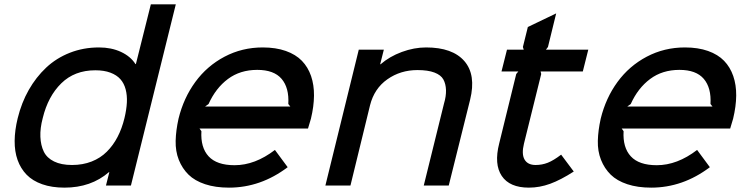

<svg xmlns="http://www.w3.org/2000/svg" viewBox="-20 -860 3465 890"><path d="M557.1 -313Q566.4 -352.1 568.1 -384.8Q569.8 -417.5 562.5 -445.6Q555.2 -473.6 538.1 -492.9Q521 -512.2 491.7 -523.2Q462.4 -534.2 421.9 -534.2Q325.7 -534.2 264.2 -473.9Q202.6 -413.6 178.2 -313Q165.5 -265.6 167.2 -225.8Q168.9 -186 183.1 -157Q197.3 -127.9 230.5 -111.6Q263.7 -95.2 314 -95.2Q363.8 -95.2 404.8 -111.3Q445.8 -127.4 475.3 -157Q504.9 -186.5 525.1 -225.6Q545.4 -264.6 557.1 -313ZM794.9 -839.8 586.9 0H471.2L486.8 -62H484.9Q401.9 9.8 278.8 9.8Q220.2 9.8 175.8 -5.9Q131.3 -21.5 103.5 -50Q75.7 -78.6 61.5 -118.4Q47.4 -158.2 47.9 -207Q48.3 -255.9 62 -312Q79.6 -383.8 113.3 -443.1Q147 -502.4 194.1 -546.6Q241.2 -590.8 304 -615.5Q366.7 -640.1 439 -640.1Q496.1 -640.1 540.8 -619.4Q585.4 -598.6 607.9 -563H609.9L679.2 -839.8Z M930.7 -366.2H1325.7L1316.4 -377.9Q1320.8 -452.6 1285.4 -494.4Q1250 -536.1 1172.4 -536.1Q1093.3 -536.1 1036.6 -493.9Q980 -451.7 946.8 -377.9ZM1421.4 -310.1Q1419.9 -304.7 1407.7 -264.2H904.8L913.6 -252Q909.2 -176.3 947 -135.3Q984.9 -94.2 1067.4 -94.2Q1162.1 -94.2 1254.4 -165L1313.5 -85Q1188 9.8 1041.5 9.8Q978.5 9.8 930.7 -6.1Q882.8 -22 853.8 -50.5Q824.7 -79.1 808.8 -119.1Q793 -159.2 794.2 -207.3Q795.4 -255.4 807.6 -310.1Q831.1 -405.8 885.3 -480Q939.5 -554.2 1020.8 -597.2Q1102.1 -640.1 1197.8 -640.1Q1258.8 -640.1 1304.9 -623.8Q1351.1 -607.4 1379.4 -578.1Q1407.7 -548.8 1421.9 -507.6Q1436 -466.3 1435.5 -416.7Q1435.1 -367.2 1421.4 -310.1Z M2159.2 -397.9 2060.1 0H1944.3L2038.1 -379.9Q2048.3 -414.1 2047.4 -442.6Q2046.4 -471.2 2035.2 -491.7Q2023.9 -512.2 1993.9 -523.7Q1963.9 -535.2 1915 -535.2Q1836.4 -535.2 1775.6 -492.4Q1714.8 -449.7 1695.3 -372.1L1604.5 0H1488.3L1643.1 -629.9H1759.3L1742.2 -562H1744.1Q1785.6 -598.1 1842.5 -619.1Q1899.4 -640.1 1955.1 -640.1Q2077.6 -640.1 2132.6 -576.7Q2187.5 -513.2 2159.2 -397.9Z M2581.1 -143.1 2639.6 -64.9Q2579.1 -25.9 2530.3 -8.1Q2481.4 9.8 2431.6 9.8Q2342.3 9.8 2305.9 -44.4Q2269.5 -98.6 2293.9 -194.8L2373 -517.1L2382.8 -528.8H2304.7L2330.1 -629.9H2407.7L2403.8 -642.1L2426.8 -734.9L2558.1 -797.9L2520 -642.1L2510.7 -629.9H2707L2681.6 -528.8H2485.8L2488.8 -517.1L2408.7 -193.8Q2397 -145.5 2411.6 -120.4Q2426.3 -95.2 2462.9 -95.2Q2492.7 -95.2 2519.3 -105.7Q2545.9 -116.2 2581.1 -143.1Z M2887.7 -366.2H3282.7L3273.4 -377.9Q3277.8 -452.6 3242.4 -494.4Q3207 -536.1 3129.4 -536.1Q3050.3 -536.1 2993.7 -493.9Q2937 -451.7 2903.8 -377.9ZM3378.4 -310.1Q3377 -304.7 3364.7 -264.2H2861.8L2870.6 -252Q2866.2 -176.3 2904.1 -135.3Q2941.9 -94.2 3024.4 -94.2Q3119.1 -94.2 3211.4 -165L3270.5 -85Q3145 9.8 2998.5 9.8Q2935.5 9.8 2887.7 -6.1Q2839.8 -22 2810.8 -50.5Q2781.7 -79.1 2765.9 -119.1Q2750 -159.2 2751.2 -207.3Q2752.4 -255.4 2764.6 -310.1Q2788.1 -405.8 2842.3 -480Q2896.5 -554.2 2977.8 -597.2Q3059.1 -640.1 3154.8 -640.1Q3215.8 -640.1 3262 -623.8Q3308.1 -607.4 3336.4 -578.1Q3364.7 -548.8 3378.9 -507.6Q3393.1 -466.3 3392.6 -416.7Q3392.1 -367.2 3378.4 -310.1Z"/></svg>

Font: Sinkin Sans 500 Medium Italic
Style: Regular
Weight: 500
Italic angle: -112°
Designer: Keith Bates
Foundry: K-Type
Version: Sinkin Sans (version 1.0)  by Keith Bates   •   © 2014   www